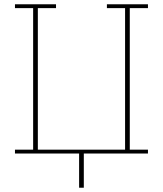

<svg xmlns="http://www.w3.org/2000/svg" viewBox="-20 -718 762 898"><path d="M350 0H50V-18H135V-680H50V-698H242V-680H157V-18H565V-680H480V-698H672V-680H587V-18H672V0H372V160H350Z"/></svg>

Font: IBM Plex Serif Thin
Style: Regular
Weight: 100
Designer: Mike Abbink, Paul van der Laan, Pieter van Rosmalen
Foundry: Bold Monday
Version: Version 3.001